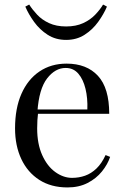

<svg xmlns="http://www.w3.org/2000/svg" viewBox="-20 -808 546 842"><path d="M272 -529Q360 -529 409.5 -475.5Q459 -422 459 -309H106L105 -328H363Q365 -377 355 -418.5Q345 -460 323.5 -485Q302 -510 268 -510Q222 -510 186.5 -464Q151 -418 144 -318L147 -314Q145 -299 144 -281Q143 -263 143 -245Q143 -177 165 -128Q187 -79 222.5 -53.5Q258 -28 296 -28Q326 -28 353 -37.5Q380 -47 403 -69Q426 -91 443 -128L463 -120Q452 -87 427 -56Q402 -25 364 -5.5Q326 14 276 14Q204 14 152.5 -19Q101 -52 73.5 -110.5Q46 -169 46 -245Q46 -333 74 -396.5Q102 -460 153 -494.5Q204 -529 272 -529ZM432 -788 449 -779Q435 -746 410.5 -712Q386 -678 351 -655.5Q316 -633 270 -633Q224 -633 189 -655.5Q154 -678 129.5 -712Q105 -746 91 -779L108 -788Q122 -766 143 -743.5Q164 -721 195.5 -706.5Q227 -692 270 -692Q313 -692 344.5 -706.5Q376 -721 397.5 -743.5Q419 -766 432 -788Z"/></svg>

Font: Playfair Display
Style: Regular
Weight: 400
Designer: Claus Eggers Sørensen
Foundry: Claus Eggers Sørensen
Version: Version 1.203